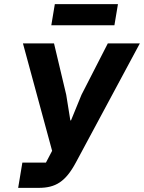

<svg xmlns="http://www.w3.org/2000/svg" viewBox="-20 -908 696 928"><path d="M67.8 0H166.9C248.9 0 296.9 -29.8 346.9 -122.9L655.9 -698.2H501.1L373.9 -449.9L323.2 -326H320L300.1 -449.9L241.1 -698.2H90.9L231.9 -179L202.1 -122.2H88.1ZM228 -785.9H533L550.1 -888.1H245Z"/></svg>

Font: Margiela Mono Italic Bold It
Style: Regular
Weight: 700
Designer: Mike Abbink, Paul van der Laan, Pieter van Rosmalen
Foundry: Bold Monday
Version: Version 2.003 2021